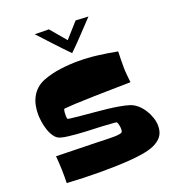

<svg xmlns="http://www.w3.org/2000/svg" viewBox="-178 -1186 1191 1313"><g transform="rotate(-20 417.5 -529.5)"><path d="M804.7 -171.9Q804.7 -125 782.2 -96.2Q759.8 -67.4 718.8 -49.8Q684.6 -35.2 632.8 -26.9Q581.1 -18.6 525.4 -15.1Q469.7 -11.7 416 -10.7Q362.3 -9.8 326.2 -9.8Q264.6 -9.8 204.6 -11.7Q144.5 -13.7 83 -17.6Q85.9 -117.2 77.1 -214.8Q150.4 -212.9 223.1 -211.4Q295.9 -210 369.1 -208Q397.5 -207 426.3 -206.1Q455.1 -205.1 484.4 -205.1Q489.3 -205.1 499 -205.1Q508.8 -205.1 519.5 -206.1Q530.3 -207 539.6 -209Q548.8 -210.9 553.7 -214.8Q557.6 -218.8 558.6 -226.1Q559.6 -233.4 559.6 -239.3Q559.6 -250 556.6 -265.1Q553.7 -280.3 547.9 -290Q546.9 -291 541.5 -292Q536.1 -293 529.3 -293.5Q522.5 -293.9 516.6 -294.4Q510.7 -294.9 509.8 -294.9Q447.3 -299.8 385.3 -301.8Q323.2 -303.7 260.7 -308.6Q232.4 -311.5 202.6 -314.5Q172.9 -317.4 147.5 -325.2Q123 -332 106 -356Q88.9 -379.9 78.6 -410.6Q68.4 -441.4 64 -472.7Q59.6 -503.9 59.6 -525.4Q59.6 -560.5 66.4 -592.3Q73.2 -624 88.4 -651.4Q103.5 -678.7 127 -699.7Q150.4 -720.7 184.6 -734.4Q243.2 -756.8 310.1 -765.6Q377 -774.4 438.5 -774.4Q510.7 -774.4 581.1 -765.6Q651.4 -756.8 721.7 -743.2Q720.7 -714.8 720.2 -687Q719.7 -659.2 719.7 -630.9Q719.7 -602.5 722.7 -573.7Q725.6 -544.9 728.5 -516.6Q635.7 -514.6 543.5 -513.2Q451.2 -511.7 357.4 -507.8Q345.7 -507.8 325.7 -506.8Q305.7 -505.9 287.1 -504.4Q268.6 -502.9 254.9 -502Q241.2 -501 241.2 -501Q236.3 -490.2 235.4 -479Q234.4 -467.8 234.4 -456.1Q234.4 -450.2 234.9 -441.4Q235.4 -432.6 239.3 -427.7Q240.2 -426.8 255.9 -424.8Q271.5 -422.9 290.5 -420.9Q309.6 -418.9 326.7 -417Q343.8 -415 347.7 -415Q379.9 -412.1 423.3 -408.2Q466.8 -404.3 512.2 -399.4Q557.6 -394.5 599.6 -387.2Q641.6 -379.9 672.9 -370.1Q701.2 -360.4 725.1 -339.4Q749 -318.4 766.6 -290.5Q784.2 -262.7 794.4 -231.9Q804.7 -201.2 804.7 -171.9ZM612.3 -1037.1Q564.5 -987.3 518.1 -937.5Q471.7 -887.7 421.9 -839.8Q371.1 -891.6 322.8 -943.8Q274.4 -996.1 225.6 -1048.8L328.1 -1046.9L423.8 -933.6L520.5 -1042Z"/></g></svg>

Font: Slackey
Style: Regular
Weight: 400
Designer: Squid
Foundry: Font Diner, Inc DBA Sideshow
Version: Version 1.000